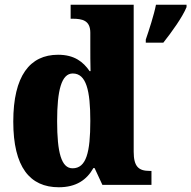

<svg xmlns="http://www.w3.org/2000/svg" viewBox="-20 -780 807 810"><path d="M228 10C301 10 346 -21 374 -71H379L412 0H619V-59H611C565 -59 544 -77 544 -140V-760H278V-701H286C327 -701 361 -694 361 -642V-593C361 -554 361 -510 362 -480H358C331 -519 294 -549 225 -549C106 -549 36 -460 36 -267C36 -75 106 10 228 10ZM595 -613V-600H669C704 -644 750 -708 767 -750V-760H638C630 -718 608 -651 595 -613ZM286 -70C239 -70 221 -136 221 -269C221 -398 239 -470 287 -470C344 -470 361 -398 361 -270C361 -137 344 -70 286 -70Z"/></svg>

Font: Noto Serif Sinhala SemiCondensed Black
Style: Regular
Weight: 900
Width: 4
Designer: Jelle Bosma - Monotype Design Team
Foundry: Monotype Imaging Inc.
Version: Version 2.007